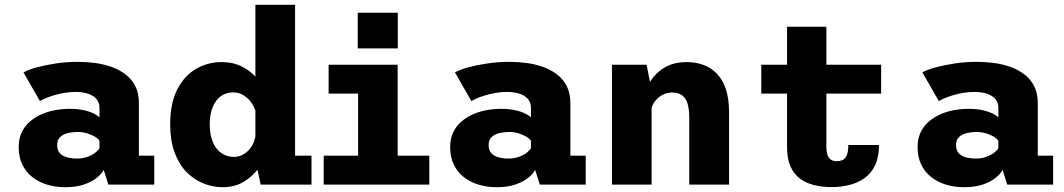

<svg xmlns="http://www.w3.org/2000/svg" viewBox="-20 -770 4440 801"><path d="M252.5 11Q211.5 11 176.2 0.2Q141 -10.5 114.2 -31.8Q87.5 -53 72.8 -84.2Q58 -115.5 58 -156.5Q58 -191 70.5 -217.5Q83 -244 104.8 -262.8Q126.5 -281.5 154 -293.5Q181.5 -305.5 211.8 -310.8Q242 -316 271.5 -316Q303 -316 328.2 -310.5Q353.5 -305 370.8 -296.5Q388 -288 395 -280V-320.5Q395 -337 387.8 -349.2Q380.5 -361.5 367.2 -369.8Q354 -378 336 -382.2Q318 -386.5 297 -386.5Q272.5 -386.5 250 -382.8Q227.5 -379 208.5 -373.5Q189.5 -368 173.5 -361.5Q157.5 -355 146.5 -348.5L78 -468Q97 -479 132.5 -488.8Q168 -498.5 212.8 -505.2Q257.5 -512 305.5 -512Q340.5 -512 376.5 -507.2Q412.5 -502.5 445 -491Q477.5 -479.5 503.5 -459.8Q529.5 -440 544.5 -410.5Q559.5 -381 559.5 -339.5V-120.5H623.5V0H432L412.5 -61.5Q405 -45.5 384.5 -28.8Q364 -12 331 -0.5Q298 11 252.5 11ZM301.5 -108.5Q324.5 -108.5 344 -115.5Q363.5 -122.5 376.8 -132.5Q390 -142.5 395 -151.5V-182.5Q390 -191.5 376 -199.8Q362 -208 343 -213.8Q324 -219.5 304 -219.5Q283 -219.5 263.2 -214.8Q243.5 -210 231 -198.2Q218.5 -186.5 218.5 -165Q218.5 -143.5 229.5 -131.2Q240.5 -119 259.5 -113.8Q278.5 -108.5 301.5 -108.5Z M909.5 11Q867 11 827.8 -5Q788.5 -21 757.2 -53.2Q726 -85.5 708 -134.8Q690 -184 690 -251Q690 -340 720 -397.8Q750 -455.5 798.8 -483.2Q847.5 -511 904.5 -511Q953.5 -511 991 -491.5Q1028.5 -472 1053.5 -441.2Q1078.5 -410.5 1091.5 -376.8Q1104.5 -343 1104.5 -314.5L1050.5 -293.5Q1046 -310.5 1037.5 -327Q1029 -343.5 1016.5 -356.2Q1004 -369 988 -376.8Q972 -384.5 953 -384.5Q923.5 -384.5 901.5 -368.8Q879.5 -353 867.2 -323Q855 -293 855 -251Q855 -208.5 867.5 -178.2Q880 -148 902.8 -131.8Q925.5 -115.5 956 -115.5Q975 -115.5 991.2 -123.8Q1007.5 -132 1020 -146.2Q1032.5 -160.5 1039.5 -179.2Q1046.5 -198 1047.5 -218.5L1106.5 -198Q1106.5 -169.5 1094 -133.8Q1081.5 -98 1056.5 -65Q1031.5 -32 994.8 -10.5Q958 11 909.5 11ZM1211 -750V-46L1137 -120.5H1279.5V0H1067.5L1045.5 -102V-750Z M1330.5 0V-120.5H1474V-379.5H1351V-500H1639V-120.5H1771V0ZM1472.5 -717H1639.5V-568H1472.5Z M2052.5 11Q2011.5 11 1976.2 0.2Q1941 -10.5 1914.2 -31.8Q1887.5 -53 1872.8 -84.2Q1858 -115.5 1858 -156.5Q1858 -191 1870.5 -217.5Q1883 -244 1904.8 -262.8Q1926.5 -281.5 1954 -293.5Q1981.5 -305.5 2011.8 -310.8Q2042 -316 2071.5 -316Q2103 -316 2128.2 -310.5Q2153.5 -305 2170.8 -296.5Q2188 -288 2195 -280V-320.5Q2195 -337 2187.8 -349.2Q2180.5 -361.5 2167.2 -369.8Q2154 -378 2136 -382.2Q2118 -386.5 2097 -386.5Q2072.5 -386.5 2050 -382.8Q2027.5 -379 2008.5 -373.5Q1989.5 -368 1973.5 -361.5Q1957.5 -355 1946.5 -348.5L1878 -468Q1897 -479 1932.5 -488.8Q1968 -498.5 2012.8 -505.2Q2057.5 -512 2105.5 -512Q2140.5 -512 2176.5 -507.2Q2212.5 -502.5 2245 -491Q2277.5 -479.5 2303.5 -459.8Q2329.5 -440 2344.5 -410.5Q2359.5 -381 2359.5 -339.5V-120.5H2423.5V0H2232L2212.5 -61.5Q2205 -45.5 2184.5 -28.8Q2164 -12 2131 -0.5Q2098 11 2052.5 11ZM2101.5 -108.5Q2124.5 -108.5 2144 -115.5Q2163.5 -122.5 2176.8 -132.5Q2190 -142.5 2195 -151.5V-182.5Q2190 -191.5 2176 -199.8Q2162 -208 2143 -213.8Q2124 -219.5 2104 -219.5Q2083 -219.5 2063.2 -214.8Q2043.5 -210 2031 -198.2Q2018.5 -186.5 2018.5 -165Q2018.5 -143.5 2029.5 -131.2Q2040.5 -119 2059.5 -113.8Q2078.5 -108.5 2101.5 -108.5Z M2533 0V-500H2677.5L2698.5 -393.5V0ZM2855.5 0V-277.5Q2855.5 -315.5 2848 -339Q2840.5 -362.5 2824.5 -373.2Q2808.5 -384 2784 -384Q2765.5 -384 2749.8 -377Q2734 -370 2722 -358.2Q2710 -346.5 2703 -332Q2696 -317.5 2694 -302L2661.5 -320Q2661.5 -353.5 2672.5 -387Q2683.5 -420.5 2706.2 -448.8Q2729 -477 2763.2 -494Q2797.5 -511 2844 -511Q2883 -511 2915.2 -499Q2947.5 -487 2971.5 -461.8Q2995.5 -436.5 3008.5 -397.2Q3021.5 -358 3021.5 -303V0Z M3263.5 -156V-658.5H3427.5V-160.5Q3427.5 -135.5 3433 -121.8Q3438.5 -108 3448.2 -102.8Q3458 -97.5 3470.5 -97.5Q3483.5 -97.5 3494.5 -102.2Q3505.5 -107 3512.2 -121.2Q3519 -135.5 3519 -165H3647Q3647 -114.5 3630.8 -80.5Q3614.5 -46.5 3586.5 -26.8Q3558.5 -7 3523.2 1.8Q3488 10.5 3449.5 10.5Q3411 10.5 3377.5 2.5Q3344 -5.5 3318.2 -24.2Q3292.5 -43 3278 -75.2Q3263.5 -107.5 3263.5 -156ZM3156 -379.5V-500H3656V-379.5Z M4002.5 11Q3961.5 11 3926.2 0.2Q3891 -10.5 3864.2 -31.8Q3837.5 -53 3822.8 -84.2Q3808 -115.5 3808 -156.5Q3808 -191 3820.5 -217.5Q3833 -244 3854.8 -262.8Q3876.5 -281.5 3904 -293.5Q3931.5 -305.5 3961.8 -310.8Q3992 -316 4021.5 -316Q4053 -316 4078.2 -310.5Q4103.5 -305 4120.8 -296.5Q4138 -288 4145 -280V-320.5Q4145 -337 4137.8 -349.2Q4130.5 -361.5 4117.2 -369.8Q4104 -378 4086 -382.2Q4068 -386.5 4047 -386.5Q4022.5 -386.5 4000 -382.8Q3977.5 -379 3958.5 -373.5Q3939.5 -368 3923.5 -361.5Q3907.5 -355 3896.5 -348.5L3828 -468Q3847 -479 3882.5 -488.8Q3918 -498.5 3962.8 -505.2Q4007.5 -512 4055.5 -512Q4090.5 -512 4126.5 -507.2Q4162.5 -502.5 4195 -491Q4227.5 -479.5 4253.5 -459.8Q4279.5 -440 4294.5 -410.5Q4309.5 -381 4309.5 -339.5V-120.5H4373.5V0H4182L4162.5 -61.5Q4155 -45.5 4134.5 -28.8Q4114 -12 4081 -0.5Q4048 11 4002.5 11ZM4051.5 -108.5Q4074.5 -108.5 4094 -115.5Q4113.5 -122.5 4126.8 -132.5Q4140 -142.5 4145 -151.5V-182.5Q4140 -191.5 4126 -199.8Q4112 -208 4093 -213.8Q4074 -219.5 4054 -219.5Q4033 -219.5 4013.2 -214.8Q3993.5 -210 3981 -198.2Q3968.5 -186.5 3968.5 -165Q3968.5 -143.5 3979.5 -131.2Q3990.5 -119 4009.5 -113.8Q4028.5 -108.5 4051.5 -108.5Z"/></svg>

Font: Trispace Thin
Style: Bold
Weight: 700
Version: Version 1.210